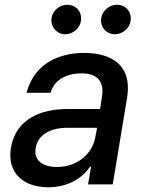

<svg xmlns="http://www.w3.org/2000/svg" viewBox="-20 -775 609 807"><path d="M183.2 12.1C273.4 12.1 331.7 -33.7 358.7 -74.6H362.9L350.1 0H453.8L513.8 -362.2C540.5 -521 421.2 -552.6 334.5 -552.6C235.8 -552.6 125.4 -513.8 91.6 -384.9H192.5C206.7 -435 252.5 -466.6 323.5 -466.6C391.7 -466.6 418.3 -429.3 408.7 -369L400.6 -316.8H262.8C156.2 -316.8 46.9 -277.7 25.9 -154.1C8.5 -47.2 79.5 12.1 183.2 12.1ZM130 -152.7C138.8 -209.5 193.2 -237.9 262.1 -237.9H388.1L380.3 -196.7C368.3 -131.4 307.9 -73.2 219.5 -73.2C159.4 -73.2 121.4 -100.1 130 -152.7ZM196.7 -699.6C191.1 -663.4 218 -631 253.9 -631C287.3 -631 315.3 -656.6 320 -686.1C326 -724.8 300.8 -755 262.1 -755C231.9 -755 201.3 -731.5 196.7 -699.6ZM405.5 -699.6C399.1 -662.3 426.8 -631 462.7 -631C496.1 -631 524.1 -656.6 528.8 -686.1C534.8 -724.8 509.6 -755 470.9 -755C440.7 -755 410.9 -731.5 405.5 -699.6Z"/></svg>

Font: Magic Ui Pro Medium
Style: Italic
Weight: 500
Italic angle: -9.39999°
Designer: Stefan Endress, Andreas Faust
Version: Version 1.000;FEAKit 1.0